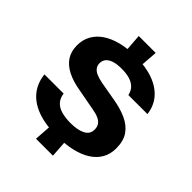

<svg xmlns="http://www.w3.org/2000/svg" viewBox="-260 -1006 1283 1283"><g transform="rotate(45 381.5 -364.5)"><path d="M300 121 311 -42H449L460 121ZM311 -702 300 -850H460L449 -702ZM384 10Q274 10 199 -18.5Q124 -47 83.5 -99.5Q43 -152 36 -223H217Q222 -185 243.5 -161Q265 -137 302.5 -126.5Q340 -116 389 -116Q422 -116 448.5 -121Q475 -126 494.5 -136Q514 -146 524 -161.5Q534 -177 534 -200Q534 -225 522.5 -242Q511 -259 486.5 -270Q462 -281 424 -287L279 -314Q206 -326 155.5 -351.5Q105 -377 78.5 -417Q52 -457 52 -514Q52 -567 75 -608.5Q98 -650 141 -679Q184 -708 244 -723.5Q304 -739 378 -739Q478 -739 549 -713Q620 -687 661 -638.5Q702 -590 710 -522H530Q523 -555 502.5 -575.5Q482 -596 450 -605.5Q418 -615 374 -615Q330 -615 301 -605.5Q272 -596 257.5 -578.5Q243 -561 243 -537Q243 -515 254.5 -499Q266 -483 289.5 -472.5Q313 -462 350 -455L481 -432Q554 -420 609 -395Q664 -370 694.5 -326.5Q725 -283 725 -212Q725 -159 701.5 -117.5Q678 -76 633.5 -47.5Q589 -19 526 -4.5Q463 10 384 10Z"/></g></svg>

Font: Hubot Sans SemiExpanded
Style: Bold
Weight: 700
Width: 6
Designer: Deni Anggara
Foundry: GitHub, Inc., Subsidiary of Microsoft Corporation
Version: Version 2.000